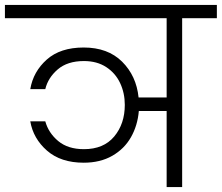

<svg xmlns="http://www.w3.org/2000/svg" viewBox="-49 -760 901 780"><path d="M832 -686H691V0H628V-309H515Q510 -250 483 -202.5Q456 -155 407 -127Q358 -99 291 -99Q198 -99 142 -148Q86 -197 74 -267H135Q148 -220 187.5 -187Q227 -154 292 -154Q372 -154 415 -205.5Q458 -257 458 -334Q458 -382 439 -422.5Q420 -463 382.5 -487.5Q345 -512 292 -512Q225 -512 185.5 -478Q146 -444 135 -398H74Q86 -469 141 -518Q196 -567 291 -567Q389 -567 447 -509.5Q505 -452 514 -364H628V-686H-29V-740H832Z"/></svg>

Font: Fz Poppins Light
Style: Regular
Weight: 300
Designer: Ninad Kale (Devanagari), Jonny Pinhorn (Latin)
Foundry: Indian Type Foundry
Version: Vit hóa bi Vntype.Com & FontZin.Com